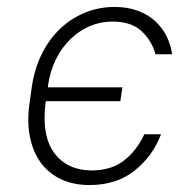

<svg xmlns="http://www.w3.org/2000/svg" viewBox="-20 -526 545 552"><path d="M237 6Q192 6 157 -10Q122 -26 99 -56Q76 -86 66.5 -130Q57 -174 65 -230L72 -280Q80 -331 101 -372.5Q122 -414 153 -443.5Q184 -473 224 -489.5Q264 -506 309 -506Q347 -506 376.5 -495Q406 -484 426.5 -465Q447 -446 459 -421.5Q471 -397 475 -370H427Q417 -408 387.5 -436Q358 -464 303 -464Q269 -464 238.5 -451Q208 -438 183 -414Q158 -390 141 -356Q124 -322 118 -280V-275H332L326 -235H112L111 -230Q105 -183 111.5 -146.5Q118 -110 136.5 -85.5Q155 -61 182 -48.5Q209 -36 243 -36Q300 -36 336.5 -64.5Q373 -93 395 -140H443Q419 -77 367 -35.5Q315 6 237 6Z"/></svg>

Font: Retni Sans Light
Style: Italic
Weight: 300
Italic angle: -8°
Designer: Vitaly Kuzmin
Foundry: ParaType Ltd.
Version: Version 1.00;June 10, 2019;FontCreator 11.5.0.2425 64-bit; t